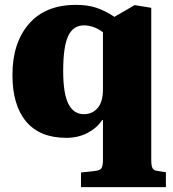

<svg xmlns="http://www.w3.org/2000/svg" viewBox="-20 -551 710 787"><path d="M312 216V156L367 150Q389 148 395.5 139Q402 130 402 104V-59H399Q377 -26 338.5 -6Q300 14 252 14Q143 14 87 -53Q31 -120 31 -244Q31 -375 98.5 -453Q166 -531 291 -531Q340 -531 375.5 -519Q411 -507 449 -482L532 -530L600 -519V104Q600 130 605.5 139Q611 148 627 150L660 155V216ZM324 -83Q358 -83 380 -108Q402 -133 402 -185V-419Q364 -447 324 -447Q280 -447 259.5 -403.5Q239 -360 239 -260Q239 -167 260.5 -125Q282 -83 324 -83Z"/></svg>

Font: Literata 36pt ExtraBold
Style: Regular
Weight: 800
Designer: Latin by Veronika Burian and Jose Scaglione. Greek by Irene Vlachou. Cyrillic by Vera Evstafieva.
Foundry: TypeTogether
Version: Version 3.002